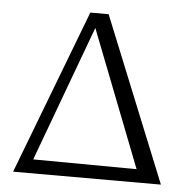

<svg xmlns="http://www.w3.org/2000/svg" viewBox="-44 -579 610 623"><g transform="rotate(5 261.0 -268.0)"><path d="M285.2 -536.1 502.4 0H21L225.6 -536.1ZM82.5 -45.4 419.4 -43 246.1 -487.8Z"/></g></svg>

Font: Parastoo Print
Style: Print
Weight: 400
Foundry: Saber Rastikerdar (saber.rastikerdar@gmail.com)
Version: Version 1.0.0-alpha5